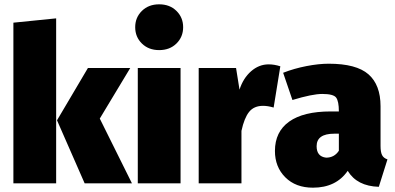

<svg xmlns="http://www.w3.org/2000/svg" viewBox="-20 -849 1829 889"><path d="M240 0H42V-744L240 -764ZM591 0H372L244 -292L387 -534H583L442 -300Z M717 -617Q668 -617 637 -647.5Q606 -678 606 -723Q606 -768 637 -798.5Q668 -829 717 -829Q766 -829 797 -798.5Q828 -768 828 -723Q828 -678 797 -647.5Q766 -617 717 -617ZM816 0H618V-534H816Z M1098 0H900V-534H1073L1089 -434Q1106 -487 1142.5 -519Q1179 -551 1224 -551Q1250 -551 1278 -542L1247 -351Q1220 -359 1198 -359Q1156 -359 1133.5 -331Q1111 -303 1098 -243Z M1429 20Q1349 20 1301 -28Q1253 -76 1253 -150Q1253 -239 1319 -286Q1385 -333 1511 -333H1549Q1549 -380 1536.5 -397Q1524 -414 1472 -414Q1426 -414 1334 -386L1291 -512Q1342 -532 1399 -543Q1456 -554 1502 -554Q1630 -554 1686 -505Q1742 -456 1742 -357V-173Q1742 -145 1749 -131Q1756 -117 1774 -111L1734 16Q1633 13 1590 -58Q1536 20 1429 20ZM1490 -119Q1528 -119 1549 -151V-230H1528Q1446 -230 1446 -172Q1446 -124 1490 -119Z"/></svg>

Font: Trujillo Black
Style: Regular
Weight: 900
Designer: Fira Sans original fonts by bBox Type GmbH, Carrois Corporate GbR, & Edenspiekermann AG / Changes by Cristiano Sobral
Foundry: Fira Sans original fonts by bBox Type GmbH, Carrois Corporate GbR, & Edenspiekermann AG / Changes by Cristiano Sobral
Version: Version 4.301;July 28, 2020;FontCreator 13.0.0.2655 64-bit